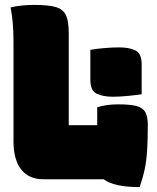

<svg xmlns="http://www.w3.org/2000/svg" viewBox="-20 -730 640 782"><path d="M348 -527Q377 -532 408.5 -534.5Q440 -537 466 -537Q505 -537 531 -525Q557 -513 557 -468V-346Q529 -342 497 -339Q465 -336 439 -336Q401 -336 374.5 -348Q348 -360 348 -405ZM155 0Q98 0 66.5 -39.5Q35 -79 35 -155V-560Q35 -642 23 -700Q66 -710 120 -710Q178 -710 208 -701Q238 -692 249 -667.5Q260 -643 260 -594V-220H376V-293Q412 -305 462 -305Q511 -305 536.5 -298Q562 -291 572 -273Q582 -255 582 -220Q582 -156 579 -114Q576 -72 569 -39Q562 -6 549 32Q444 32 402 0Z"/></svg>

Font: Recursive Mn Csl St XBk
Style: Regular
Weight: 1000
Monospace: yes
Version: Version 1.079;hotconv 1.0.112;makeotfexe 2.5.65598; ttfautoh